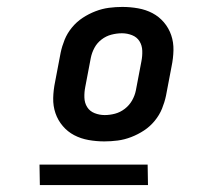

<svg xmlns="http://www.w3.org/2000/svg" viewBox="-20 -703 590 554"><path d="M281 -295Q258 -295 235.5 -299Q213 -303 194 -313Q175 -323 161 -339.5Q147 -356 140 -376.5Q133 -397 133.5 -420Q134 -443 139 -467L155 -551Q159 -570 166.5 -588.5Q174 -607 187.5 -623.5Q201 -640 218.5 -651.5Q236 -663 255.5 -670.5Q275 -678 294.5 -680.5Q314 -683 333 -683Q356 -683 378.5 -679Q401 -675 420 -665Q439 -655 453 -638.5Q467 -622 474 -601.5Q481 -581 480.5 -558Q480 -535 475 -511L459 -427Q455 -408 447.5 -389.5Q440 -371 426.5 -354.5Q413 -338 395.5 -326.5Q378 -315 358.5 -307.5Q339 -300 319.5 -297.5Q300 -295 281 -295ZM282 -371Q297 -371 312 -375Q327 -379 340 -389Q353 -399 361 -413Q369 -427 372 -442L388 -526Q391 -541 390.5 -556.5Q390 -572 382.5 -584Q375 -596 361 -601.5Q347 -607 332 -607Q317 -607 301.5 -603Q286 -599 273 -589Q260 -579 252.5 -565Q245 -551 242 -536L226 -452Q223 -437 223.5 -421.5Q224 -406 231.5 -394Q239 -382 253 -376.5Q267 -371 282 -371ZM407 -169H95L94 -228H406Z"/></svg>

Font: Lode Term
Style: Bold Italic
Weight: 700
Italic angle: -11°
Monospace: yes
Designer: Belleve Invis
Foundry: Belleve Invis
Version: Version 29.2.0